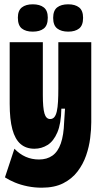

<svg xmlns="http://www.w3.org/2000/svg" viewBox="-20 -724 470 892"><path d="M174 148Q140 148 108 141.5Q76 135 49.5 124Q23 113 3 100L47 -33Q71 -8 99.5 4.5Q128 17 161 17Q198 17 223.5 -1Q249 -19 262.5 -57.5Q276 -96 278 -157L282 -219H265Q264 -150 246.5 -109Q229 -68 201 -50.5Q173 -33 140 -33Q101 -33 75.5 -55Q50 -77 37.5 -123Q25 -169 25 -242V-528H179V-282Q179 -223 186.5 -197Q194 -171 213 -171Q225 -171 232.5 -180Q240 -189 244 -207Q248 -225 249.5 -251.5Q251 -278 251 -312V-528H404V-156Q404 -123 399 -82.5Q394 -42 380 -1.5Q366 39 340 73Q314 107 273.5 127.5Q233 148 174 148ZM297 -577Q265 -577 246 -591.5Q227 -606 227 -641Q227 -675 245.5 -689.5Q264 -704 297 -704Q329 -704 347.5 -689.5Q366 -675 366 -641Q366 -606 347.5 -591.5Q329 -577 297 -577ZM132 -577Q100 -577 81.5 -591.5Q63 -606 63 -642Q63 -675 81.5 -689.5Q100 -704 132 -704Q165 -704 183.5 -689.5Q202 -675 202 -642Q202 -606 183.5 -591.5Q165 -577 132 -577Z"/></svg>

Font: Bricolage Grotesque 72pt Condensed ExtraBold
Style: Regular
Weight: 800
Width: 3
Designer: Mathieu Triay
Foundry: Atelier Triay
Version: Version 1.001;gftools[0.9.33.dev8+g029e19f]